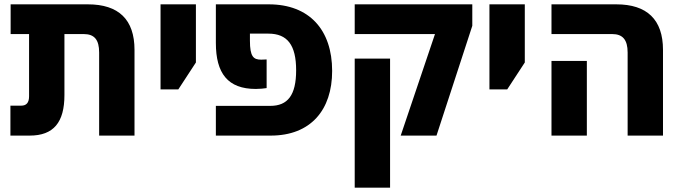

<svg xmlns="http://www.w3.org/2000/svg" viewBox="-20 -625 3140 885"><path d="M277 -187V-468H366C415 -468 437 -442 437 -383V0H600V-395C600 -535 527 -605 385 -605H29V-468H114V-181C114 -151 101 -138 78 -138H28V0H117C227 0 277 -61 277 -187Z M720 -213H802L883 -337V-605H720Z M975 -427C975 -287 1030 -215 1159 -215C1179 -215 1196 -217 1209 -219V-351C1201 -351 1194 -350 1184 -350C1148 -350 1132 -364 1132 -438V-470H1217C1305 -470 1345 -417 1345 -301C1345 -186 1306 -137 1226 -137H975V0H1228C1412 0 1511 -118 1511 -298C1511 -487 1406 -605 1219 -605H975Z M1827 0H1992L2157 -506V-605H1615V-468H1985ZM1615 240H1778V-355H1615Z M2236 -213H2318L2399 -337V-605H2236Z M2873 0H3036V-395C3036 -535 2962 -605 2821 -605H2522V-468H2802C2850 -468 2873 -442 2873 -383ZM2522 0H2685V-344H2522Z"/></svg>

Font: Noto Sans Hebrew SemiCondensed Extra
Style: Regular
Weight: 800
Width: 4
Designer: Monotype Design Team
Foundry: Monotype Imaging Inc.
Version: Version 1.902